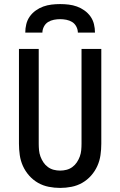

<svg xmlns="http://www.w3.org/2000/svg" viewBox="-20 -910 590 942"><path d="M275 12Q247 12 219 6.5Q191 1 166.5 -13Q142 -27 123 -48.5Q104 -70 92.5 -95.5Q81 -121 77 -149Q73 -177 73 -205V-670H170V-205Q170 -189 171.5 -173Q173 -157 178.5 -142Q184 -127 193 -113.5Q202 -100 215 -90.5Q228 -81 243.5 -77Q259 -73 275 -73Q291 -73 306.5 -77Q322 -81 335 -90.5Q348 -100 357 -113.5Q366 -127 371.5 -142Q377 -157 378.5 -173Q380 -189 380 -205V-670H477V-205Q477 -177 473 -149Q469 -121 457.5 -95.5Q446 -70 427 -48.5Q408 -27 383.5 -13Q359 1 331 6.5Q303 12 275 12ZM104 -750Q104 -771 109 -791.5Q114 -812 126 -829Q138 -846 155.5 -858.5Q173 -871 192.5 -878Q212 -885 233 -887.5Q254 -890 275 -890Q296 -890 317 -887.5Q338 -885 357.5 -878Q377 -871 394.5 -858.5Q412 -846 424 -829Q436 -812 441 -791.5Q446 -771 446 -750H362Q362 -765 354.5 -779.5Q347 -794 334 -802Q321 -810 305.5 -813Q290 -816 275 -816Q260 -816 244.5 -813Q229 -810 216 -802Q203 -794 195.5 -779.5Q188 -765 188 -750Z"/></svg>

Font: Lode Dark Term
Style: Bold
Weight: 700
Monospace: yes
Designer: Belleve Invis
Foundry: Belleve Invis
Version: Version 29.2.0